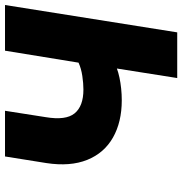

<svg xmlns="http://www.w3.org/2000/svg" viewBox="0 -746 745 786"><g transform="rotate(-90 373.0 -352.5)"><path d="M447 0 486 -247Q470 -241 449 -236.5Q428 -232 404 -229.5Q380 -227 356 -227Q267 -227 203.5 -263Q140 -299 112 -368.5Q84 -438 99 -536L126 -705H313L287 -539Q273 -456 302.5 -420Q332 -384 400 -384Q425 -384 455.5 -388.5Q486 -393 510 -404L559 -705H746L634 0Z"/></g></svg>

Font: Nunito Sans 10pt Black
Style: Italic
Weight: 900
Italic angle: -9°
Designer: Vernon Adams
Foundry: Vernon Adams
Version: Version 3.101;gftools[0.9.27]